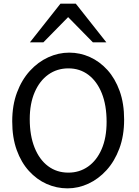

<svg xmlns="http://www.w3.org/2000/svg" viewBox="-20 -1011 753 1043"><path d="M559.1 -349.1Q559.1 -439.5 533 -504.4Q506.8 -569.3 460.2 -604.5Q413.6 -639.6 351.6 -639.6Q290 -639.6 242.7 -606Q195.3 -572.3 168.5 -510.3Q141.6 -448.2 141.6 -363.8Q141.6 -274.9 167.7 -209.5Q193.8 -144 241 -108.6Q288.1 -73.2 351.6 -73.2Q411.6 -73.2 458.5 -106.2Q505.4 -139.2 532.2 -200.9Q559.1 -262.7 559.1 -349.1ZM654.3 -361.3Q654.3 -273.4 628.4 -204.1Q602.5 -134.8 558.8 -86.7Q515.1 -38.6 460.2 -13.2Q405.3 12.2 346.7 12.2Q287.6 12.2 233.6 -11.7Q179.7 -35.6 137.5 -82Q95.2 -128.4 70.8 -196Q46.4 -263.7 46.4 -351.6Q46.4 -439.5 72.3 -508.5Q98.1 -577.6 142.3 -626Q186.5 -674.3 241.9 -699.7Q297.4 -725.1 356.4 -725.1Q414.6 -725.1 468 -701.2Q521.5 -677.2 563.5 -630.9Q605.5 -584.5 629.9 -516.8Q654.3 -449.2 654.3 -361.3ZM215.8 -781.2H142.6L308.6 -991.2H391.6L557.6 -781.2H484.4L350.1 -918Z"/></svg>

Font: Kanchenjunga
Style: Regular
Weight: 400
Designer: Becca Hirsbrunner Spalinger
Foundry: SIL International
Version: Version 2.001